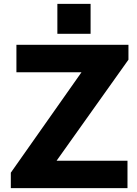

<svg xmlns="http://www.w3.org/2000/svg" viewBox="-20 -974 711 994"><path d="M36 -80 402 -600H65V-742H645V-665L273 -142H640V0H36ZM449 -799H277V-954H449Z"/></svg>

Font: Morrison
Style: Bold
Weight: 700
Designer: Pablo Impallari, Rodrigo Fuenzalida (Modified by Dan O. Williams)
Version: Version 0.03;June 6, 2019;FontCreator 11.5.0.2425 64-bit; tt